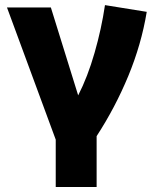

<svg xmlns="http://www.w3.org/2000/svg" viewBox="-20 -540 634 770"><path d="M203.5 210V20L8 -510H184L293.5 -157.5Q331.5 -231.5 359.2 -328Q387 -424.5 401 -519.5L568.5 -492.5Q547 -362 494.5 -235.2Q442 -108.5 367.5 6V210Z"/></svg>

Font: Geologica
Style: Bold
Weight: 700
Designer: Sindre Bremnes, Frode Helland
Foundry: Monokrom Skriftforlag AS
Version: Version 1.010; ttfautohint (v1.8.4.7-5d5b);gftools[0.9.28]